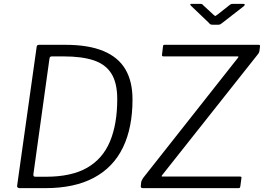

<svg xmlns="http://www.w3.org/2000/svg" viewBox="-20 -974 1366 994"><path d="M81 0Q75 0 71 -4Q67 -8 69 -15L170 -733Q171 -738 174 -740Q177 -742 183 -742H318Q438 -742 515 -710Q592 -678 629 -615.5Q666 -553 666 -459Q666 -313 616.5 -210.5Q567 -108 466.5 -54Q366 0 215 0H81ZM217 -59Q350 -59 431 -105.5Q512 -152 549.5 -242Q587 -332 587 -461Q587 -544 557 -592.5Q527 -641 465.5 -661.5Q404 -682 311 -682H248Q237 -682 236 -670L153 -73Q152 -65 154.5 -62Q157 -59 164 -59ZM720 0Q714 0 711 -2.5Q708 -5 709 -11L711 -32Q713 -38 715 -42.5Q717 -47 722 -54L1212 -675Q1215 -679 1214.5 -680.5Q1214 -682 1209 -682H827Q816 -682 819 -693L824 -735Q825 -740 826.5 -741Q828 -742 831 -742H1319Q1328 -742 1326 -733L1323 -709Q1322 -704 1320.5 -701Q1319 -698 1315 -693L820 -68Q813 -60 821 -60H1222Q1226 -60 1228.5 -58.5Q1231 -57 1230 -53L1224 -8Q1223 -4 1221.5 -2Q1220 0 1214 0H720ZM1170 -949Q1176 -953 1179.5 -953.5Q1183 -954 1188 -954H1239Q1246 -954 1247 -950.5Q1248 -947 1241 -941L1129 -854Q1125 -851 1121 -848.5Q1117 -846 1110 -846H1080Q1071 -846 1067 -849.5Q1063 -853 1059 -858L969 -944Q965 -949 965 -951.5Q965 -954 970 -954H1017Q1023 -954 1026 -952.5Q1029 -951 1033 -946L1086 -897Q1094 -890 1096 -891.5Q1098 -893 1108 -900Z"/></svg>

Font: Libre Franklin Light
Style: Italic
Weight: 300
Italic angle: -8°
Designer: Pablo Impallari, Rodrigo Fuenzalida, Nhung Nguyen
Foundry: Impallari Type
Version: Version 3.000